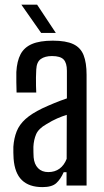

<svg xmlns="http://www.w3.org/2000/svg" viewBox="-20 -778 435 805"><path d="M158 6.5Q102 6.5 71.8 -22.8Q41.5 -52 37 -113Q36.5 -125.5 36 -137.8Q35.5 -150 36 -162.5Q38.5 -198.5 49.8 -227Q61 -255.5 86.8 -278.8Q112.5 -302 157 -323.5Q180.5 -334.5 207.2 -345.5Q234 -356.5 260.5 -365.5V-481.5Q260.5 -514 246.8 -528.5Q233 -543 198 -543Q168.5 -543 151 -530.5Q133.5 -518 132 -486.5Q131 -472.5 130.8 -453.5Q130.5 -434.5 131 -416.8Q131.5 -399 132 -390H49.5Q49 -410 48.5 -432.8Q48 -455.5 48.5 -476Q51 -521.5 66.2 -550.5Q81.5 -579.5 114.2 -593.5Q147 -607.5 201.5 -607.5Q256.5 -607.5 287.2 -593Q318 -578.5 330.5 -546.8Q343 -515 343 -464.5V0H259V-56H247Q234 -26.5 215.8 -10Q197.5 6.5 158 6.5ZM182.5 -56.5Q210 -56.5 229.5 -70.8Q249 -85 259.5 -112L260 -296.5Q240.5 -290.5 219.8 -281.5Q199 -272.5 174 -257Q141.5 -238.5 131.5 -215.2Q121.5 -192 120 -162.5Q120 -149 120.2 -139Q120.5 -129 121 -118.5Q123.5 -89.5 139.5 -73Q155.5 -56.5 182.5 -56.5ZM152.5 -640 69.5 -758.5H135.5L214 -640Z"/></svg>

Font: Big Shoulders
Style: Regular
Weight: 400
Designer: Patric King
Foundry: XO Type Co
Version: Version 2.002